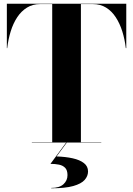

<svg xmlns="http://www.w3.org/2000/svg" viewBox="-20 -770 718 1037"><path d="M152 0V-2H262V-748H196.5Q156.5 -748 125.8 -729Q95 -710 73 -676.8Q51 -643.5 37.8 -600.5Q24.5 -557.5 19 -510H17V-750H662V-510H659.5Q654 -557.5 640.5 -600.5Q627 -643.5 605.2 -676.8Q583.5 -710 552.8 -729Q522 -748 481.5 -748H417V-2H527V0ZM256.5 247V245Q301 245 322.8 225Q344.5 205 344.5 176Q344.5 149.5 332 136.5Q319.5 123.5 298.5 119.2Q277.5 115 252.5 115L337 0.5H340.5L285.5 75Q334 76.5 372.5 85Q411 93.5 433.2 110.8Q455.5 128 455.5 156Q455.5 181 437.2 201.8Q419 222.5 375.5 234.8Q332 247 256.5 247Z"/></svg>

Font: Bodoni Moda 96pt
Style: Bold
Weight: 700
Version: Version 2.005